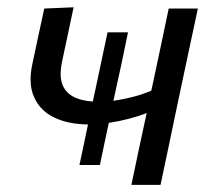

<svg xmlns="http://www.w3.org/2000/svg" viewBox="-20 -520 602 540"><path d="M203.5 -56Q209.5 -86 216 -115Q222 -143.5 227.5 -170Q172.5 -170.5 133 -189.2Q93.5 -208 76.5 -245.5Q66 -267.5 66 -297Q66 -317 71 -340Q80 -382.5 88 -419.8Q96 -457 104.5 -496L187 -499.5Q179 -461.5 171 -424Q163 -386.5 154 -344Q150.5 -327 150.5 -312.5Q150.5 -240.5 241 -234.5L248.5 -269Q256 -303.5 264.5 -344.5Q273 -385.5 282.5 -429H340Q331 -385 322.5 -344.5Q313.5 -304 306 -269L299 -236.5Q323 -240 350.8 -246.8Q378.5 -253.5 405.5 -265L410 -285.5Q423 -347 433.5 -396Q443.5 -444.5 454.5 -496H536.5Q524.5 -441 513.5 -388.5Q502.5 -336 488 -268.5L477.5 -219Q464.5 -158 454 -106.5Q443 -55 431.5 0H349.5Q359.5 -48.5 370.8 -101.2Q382 -154 392.5 -202Q369.5 -193 341.8 -185.8Q314 -178.5 286 -174.5Q280 -147 273.8 -117.2Q267.5 -87.5 261 -56Z"/></svg>

Font: Heraclito
Style: Italic
Weight: 400
Italic angle: -12°
Designer: Kostas Bartsokas (font) & Cristiano Sobral (main changes)
Foundry: Kostas Bartsokas (font) & Cristiano Sobral (main changes)
Version: Version 1.00;July 8, 2020;FontCreator 13.0.0.2655 64-bit